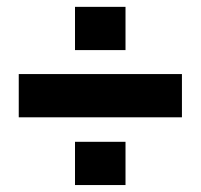

<svg xmlns="http://www.w3.org/2000/svg" viewBox="-20 -637 580 555"><path d="M34.2 -297.9V-422.9H505.9V-297.9ZM196.8 -102.1V-227.1H342.8V-102.1ZM196.8 -492.2V-617.2H342.8V-492.2Z"/></svg>

Font: Aspekta 400
Style: Bold
Weight: 700
Designer: Ivo Dolenc
Version: Version 2.000